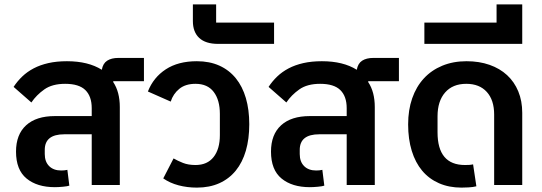

<svg xmlns="http://www.w3.org/2000/svg" viewBox="-20 -843 2468 875"><path d="M230 10Q149 10 101 -29.5Q53 -69 53 -152Q53 -230 99 -272Q145 -314 230 -314H398V-350Q398 -404 369 -432.5Q340 -461 277 -461Q218 -461 182 -435.5Q146 -410 123 -376L42 -447Q59 -473 81.5 -494.5Q104 -516 133.5 -531.5Q163 -547 200.5 -555.5Q238 -564 285 -564Q382 -564 444 -525Q449 -554 468.5 -566.5Q488 -579 519 -579H636V-473H496V-469Q526 -424 526 -355V0H398V-231H273Q184 -231 184 -160V-141Q184 -106 204 -86Q224 -66 259 -66Q275 -66 287 -69L296 3Q288 6 267 8Q246 10 230 10Z M877 12Q833 12 793.5 1.5Q754 -9 724 -30L771 -121Q790 -110 814 -100.5Q838 -91 871 -91Q925 -91 953.5 -127.5Q982 -164 982 -227V-324Q982 -387 954 -424Q926 -461 871 -461Q825 -461 797 -438Q769 -415 758 -380L654 -426Q679 -490 735.5 -527Q792 -564 877 -564Q935 -564 979.5 -544Q1024 -524 1054.5 -486.5Q1085 -449 1100.5 -396Q1116 -343 1116 -277Q1116 -210 1100.5 -156.5Q1085 -103 1054.5 -65.5Q1024 -28 979.5 -8Q935 12 877 12Z M974 -643Q917 -643 888 -670Q859 -697 859 -747V-823H965V-740H1229V-643Z M1392 10Q1311 10 1263 -29.5Q1215 -69 1215 -152Q1215 -230 1261 -272Q1307 -314 1392 -314H1560V-350Q1560 -404 1531 -432.5Q1502 -461 1439 -461Q1380 -461 1344 -435.5Q1308 -410 1285 -376L1204 -447Q1221 -473 1243.5 -494.5Q1266 -516 1295.5 -531.5Q1325 -547 1362.5 -555.5Q1400 -564 1447 -564Q1544 -564 1606 -525Q1611 -554 1630.5 -566.5Q1650 -579 1681 -579H1798V-473H1658V-469Q1688 -424 1688 -355V0H1560V-231H1435Q1346 -231 1346 -160V-141Q1346 -106 1366 -86Q1386 -66 1421 -66Q1437 -66 1449 -69L1458 3Q1450 6 1429 8Q1408 10 1392 10Z M2083 12Q2026 12 1980.5 -8Q1935 -28 1904 -65Q1873 -102 1856.5 -155.5Q1840 -209 1840 -276Q1840 -342 1858.5 -395Q1877 -448 1911.5 -485.5Q1946 -523 1995.5 -543.5Q2045 -564 2106 -564Q2164 -564 2211 -547.5Q2258 -531 2291 -500.5Q2324 -470 2342 -426.5Q2360 -383 2360 -329V0H2232V-321Q2232 -387 2198.5 -424Q2165 -461 2105 -461Q2043 -461 2008.5 -421.5Q1974 -382 1974 -313V-240Q1974 -91 2099 -91Q2110 -91 2118.5 -91.5Q2127 -92 2136 -94L2151 6Q2135 10 2115.5 11Q2096 12 2083 12Z M1914 -740H2243V-823H2360V-643H1914Z"/></svg>

Font: IBM Plex Sans Thai SemiBold
Style: Regular
Weight: 600
Designer: Mike Abbink, Paul van der Laan, Pieter van Rosmalen, Ben Mitchell, Mark Frömberg
Foundry: Bold Monday
Version: Version 1.1